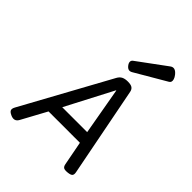

<svg xmlns="http://www.w3.org/2000/svg" viewBox="-234 -942 1067 1067"><g transform="rotate(45 300.0 -408.5)"><path d="M308.1 -558.6 26.4 -44.4Q17.6 -28.3 21 -18.3Q24.4 -8.3 42.5 0Q77.1 16.6 93.8 -13.7L191.9 -194.3L195.8 -202.1L356 -509.3H357.9L411.6 -205.1L413.6 -195.8L447.3 -20Q450.2 -3.9 459.2 1.2Q468.3 6.3 490.2 3.9Q511.7 1.5 517.8 -6.3Q523.9 -14.2 520.5 -30.8L417.5 -558.6Q414.1 -575.7 402.8 -583Q391.6 -590.3 368.7 -590.3Q345.7 -590.3 331.5 -583Q317.4 -575.7 308.1 -558.6ZM179.7 -231.4 155.3 -161.1H430.7L424.3 -231.4ZM305.7 -691.4Q296.9 -684.1 298.1 -673.3Q299.3 -662.6 309.6 -650.9Q326.7 -631.3 347.7 -643.6L530.3 -750.5Q537.6 -754.4 540 -761.5Q542.5 -768.6 539.3 -779.5Q536.1 -790.5 526.4 -802.7Q500.5 -835 475.6 -816.4Z"/></g></svg>

Font: Courier Prime Sans
Style: Regular
Weight: 300
Italic angle: -10°
Designer: Alan Dague-Greene
Foundry: Quote-Unquote Apps
Version: Version 3.23